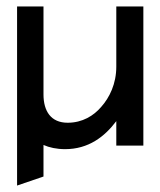

<svg xmlns="http://www.w3.org/2000/svg" viewBox="-20 -452 496 596"><path d="M33 124 115 96V-2C133 6 156 11 182 11C255 11 305 -28 341 -76V0H425V-432H341V-245C341 -192 320 -149 294 -120C271 -93 236 -71 190 -71C138 -71 115 -107 115 -159V-432H33Z"/></svg>

Font: Charger Pro
Style: Bd
Weight: 700
Designer: Jasper
Foundry: Cannot Into Space Fonts
Version: Version 1.09